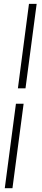

<svg xmlns="http://www.w3.org/2000/svg" viewBox="-20 -860 220 1000"><path d="M73.2 -399.9 130.9 -839.8H170.9L112.8 -399.9ZM4.9 120.1 63 -319.8H103L44.9 120.1Z"/></svg>

Font: Cooper Hewitt
Style: Light Italic
Weight: 704
Designer: Village Type and Design LLC
Foundry: Cooper Hewitt Smithsonian Design Museum
Version: 1.000